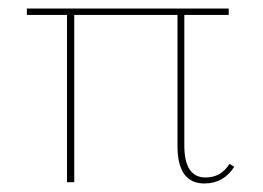

<svg xmlns="http://www.w3.org/2000/svg" viewBox="-20 -427 616 450"><path d="M518 -43 529 -36Q504 3 459 3Q396 3 396 -85V-392H154V0H137V-392H43V-407H516V-392H412V-86Q412 -11 462 -11Q498 -11 518 -43Z"/></svg>

Font: EauTestSC Thin
Style: Regular
Weight: 250
Designer: Christian Thalmann (Catharsis Fonts)
Version: Version 0.001;PS 000.001;hotconv 1.0.88;makeotf.lib2.5.64775